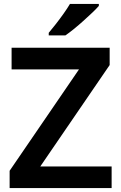

<svg xmlns="http://www.w3.org/2000/svg" viewBox="-20 -957 617 977"><path d="M548 0H29V-88L382 -604H39V-714H538V-626L185 -110H548ZM483 -927Q471 -913 450 -893Q429 -873 404.5 -851Q380 -829 356 -809.5Q332 -790 313 -777H228V-790Q244 -809 264 -834.5Q284 -860 303.5 -887.5Q323 -915 336 -937H483Z"/></svg>

Font: Noto Sans Adlam SemiBold
Style: Regular
Weight: 600
Version: Version 3.001